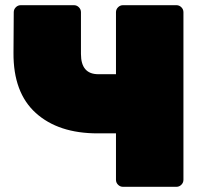

<svg xmlns="http://www.w3.org/2000/svg" viewBox="-20 -720 791 740"><path d="M292 -673V-512Q292 -434 359 -434H427V-673Q427 -684 435 -692Q443 -700 454 -700H660Q671 -700 679 -692Q687 -684 687 -673V-27Q687 -16 679 -8Q671 0 660 0H454Q443 0 435 -8Q427 -16 427 -27V-206H356Q205 -206 118 -284.5Q31 -363 32 -516L33 -673Q33 -684 41 -692Q49 -700 60 -700H265Q276 -700 284 -692Q292 -684 292 -673Z"/></svg>

Font: Rubik One
Style: Regular
Weight: 400
Designer: Hubert and Fischer with Elvire Volk Leonovitch
Foundry: Hubert and Fischer with Elvire Volk Leonovitch
Version: Version 1.001